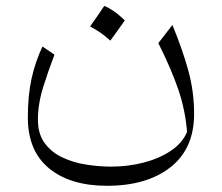

<svg xmlns="http://www.w3.org/2000/svg" viewBox="-20 -383 739 640"><path d="M603.5 56.6Q597.7 -16.1 574.5 -84.2Q551.3 -152.3 507.8 -239.3L554.7 -299.8Q589.8 -214.4 608.4 -145.3Q627 -76.2 627 -3.4Q627 112.8 548.1 174.6Q469.2 236.3 336.9 236.3Q214.4 236.3 143.6 178.2Q72.8 120.1 72.8 8.8Q72.8 -63 84.7 -118.9Q96.7 -174.8 121.6 -228L161.6 -200.7Q142.6 -151.9 124.5 -94.5Q106.4 -37.1 106.4 15.6Q106.4 63.5 128.9 94Q151.4 124.5 187.5 141.6Q223.6 158.7 266.6 165.5Q309.6 172.4 350.6 172.4Q405.8 172.4 457.8 159.2Q509.8 146 548.8 120.1Q587.9 94.2 603.5 56.6ZM327.6 -363.3Q342.3 -357.4 359.1 -345.9Q376 -334.5 396 -314.9Q384.3 -298.3 372.3 -281.5Q360.4 -264.6 347.7 -247.6Q332.5 -261.7 315.2 -273.7Q297.9 -285.6 280.3 -294.9Q292.5 -312 304 -328.6Q315.4 -345.2 327.6 -363.3Z"/></svg>

Font: Pinar DS1-Light
Style: Regular
Weight: 300
Designer: Amin Abedi
Version: Version 2.000